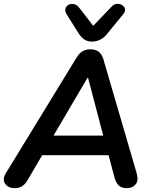

<svg xmlns="http://www.w3.org/2000/svg" viewBox="-25 -969 789 997"><path d="M52 8Q18 8 2 -14.5Q-14 -37 5 -69L372 -669Q386 -692 403 -702.5Q420 -713 445 -713Q497 -713 512 -661L684 -72Q696 -32 679.5 -12Q663 8 634 8Q606 8 591.5 -6Q577 -20 569 -49L539 -163H194L116 -30Q93 8 52 8ZM430 -566 253 -265H511L432 -566ZM452 -753Q428 -753 411.5 -765Q395 -777 381 -799L321 -895Q311 -912 315 -925Q319 -938 331.5 -944.5Q344 -951 359.5 -947.5Q375 -944 387 -928L459 -835L555 -935Q567 -948 582 -949Q597 -950 609 -942.5Q621 -935 624 -923Q627 -911 616 -897L533 -795Q500 -753 452 -753Z"/></svg>

Font: Nunito
Style: Bold Italic
Weight: 700
Italic angle: -9°
Designer: Vernon Adams
Foundry: Vernon Adams
Version: Version 3.601; ttfautohint (v1.8.2.53-6de2)